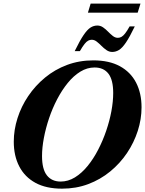

<svg xmlns="http://www.w3.org/2000/svg" viewBox="-20 -1062 826 1094"><path d="M219.5 -173Q219.5 -98 247.2 -62.8Q275 -27.5 325.5 -27.5Q368 -27.5 406.8 -51.2Q445.5 -75 479 -116Q512.5 -157 539.2 -208.8Q566 -260.5 585.2 -317Q604.5 -373.5 614.8 -429Q625 -484.5 625 -532Q625 -607 597.8 -642.2Q570.5 -677.5 519 -677.5Q476.5 -677.5 437.8 -653.8Q399 -630 365.8 -589Q332.5 -548 305.5 -496.2Q278.5 -444.5 259.5 -388Q240.5 -331.5 230 -276Q219.5 -220.5 219.5 -173ZM786.5 -450.5Q786.5 -383 765 -316.2Q743.5 -249.5 703.8 -190.2Q664 -131 608 -85Q552 -39 482.8 -13Q413.5 13 333.5 13Q243 13 182 -20.2Q121 -53.5 89.8 -113.8Q58.5 -174 58.5 -254.5Q58.5 -322 79.8 -388.8Q101 -455.5 141 -514.8Q181 -574 236.8 -620Q292.5 -666 362 -692Q431.5 -718 511.5 -718Q602 -718 663 -684.8Q724 -651.5 755.2 -591.5Q786.5 -531.5 786.5 -450.5ZM748 -911.5Q719 -851.5 697.8 -820Q676.5 -788.5 658 -777.2Q639.5 -766 619.5 -766Q602 -766 586.8 -776.5Q571.5 -787 558 -800.8Q544.5 -814.5 531 -825Q517.5 -835.5 503 -835.5Q492.5 -835.5 482.8 -830.5Q473 -825.5 461.8 -811.5Q450.5 -797.5 435 -770.5H405.5Q435 -831 456.2 -862.2Q477.5 -893.5 495.8 -905Q514 -916.5 534.5 -916.5Q552.5 -916.5 567.5 -906Q582.5 -895.5 596 -881.5Q609.5 -867.5 623 -857Q636.5 -846.5 651.5 -846.5Q662 -846.5 671.8 -851.8Q681.5 -857 692.8 -871.2Q704 -885.5 718.5 -911.5ZM481 -990 496.5 -1041.5H780.5L764.5 -990Z"/></svg>

Font: Newsreader 60pt
Style: Bold Italic
Weight: 700
Italic angle: -17°
Designer: Hugues Gentile
Foundry: Production Type
Version: Version 1.003